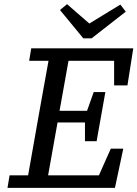

<svg xmlns="http://www.w3.org/2000/svg" viewBox="-20 -902 660 922"><path d="M120 -610 130 -670H620L592 -492H528V-610H309L266 -370H398L430 -460H486L444 -224H388V-314H256V-312Q245 -249 233.5 -186Q222 -123 211 -60H455L512 -188H572L532 0H16L26 -60H115L168 -360Q179 -423 190.5 -485.5Q202 -548 213 -610ZM302 -882 409 -789 558 -880 584 -846 420 -718H380L268 -854Z"/></svg>

Font: Source Serif 4 Caption
Style: Italic
Weight: 400
Italic angle: -12°
Designer: Frank Grießhammer
Foundry: Adobe Systems Incorporated
Version: Version 4.004;hotconv 1.0.117;makeotfexe 2.5.65602